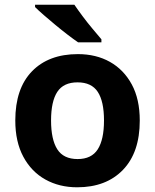

<svg xmlns="http://www.w3.org/2000/svg" viewBox="-20 -786 659 816"><path d="M574 -273.7Q574 -138 502.5 -64Q431 10 308 10Q232.1 10 172.8 -23.1Q113.4 -56.2 79.2 -119.8Q45 -183.4 45 -274Q45 -410 116 -483Q187 -556 311 -556Q388.4 -556 447.2 -523Q506 -490 540 -427.3Q574 -364.5 574 -273.7ZM197 -274Q197 -193 223.5 -151.5Q250 -110 309.9 -110Q369 -110 395.5 -151.5Q422 -193 422 -274Q422 -355 395.5 -395.5Q369 -436 309.5 -436Q250 -436 223.5 -395.5Q197 -355 197 -274ZM296 -766Q311 -744 331.5 -716.5Q352 -689 373.5 -663.5Q395 -638 411 -619V-606H312Q293 -619 267.5 -638.5Q242 -658 215.5 -680Q189 -702 166 -722Q143 -742 129 -756V-766Z"/></svg>

Font: Noto Naskh Arabic
Style: Regular
Weight: 400
Designer: Monotype Design Team, David Williams, Mohamad Dakak and Nizar Qandah
Foundry: Monotype Imaging Inc.
Version: Version 2.013